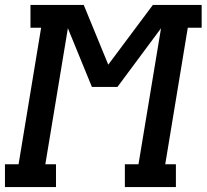

<svg xmlns="http://www.w3.org/2000/svg" viewBox="-37 -755 834 775"><path d="M-17 0V-92H38L129 -643H86V-735H301L400 -494L580 -735H777V-643H721L630 -92H673V0H467V-92H522L613 -641L437 -404H334L237 -641L146 -92H189V0Z"/></svg>

Font: Iosevka Etoile SmBdObl
Style: Regular
Weight: 600
Italic angle: -9°
Designer: Belleve Invis
Foundry: Belleve Invis
Version: Version 15.5.2; ttfautohint (v1.8.4)